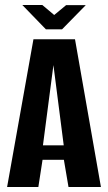

<svg xmlns="http://www.w3.org/2000/svg" viewBox="-20 -748 432 768"><path d="M8.4 0 113.8 -591H280L383.7 0H254L235.5 -108.9H150.2L133.4 0ZM151.8 -166.8H234.9L193.7 -487.6ZM163.6 -630.7 69.3 -728H149.3L196.8 -688L244.6 -727.6H323.2L228.2 -630.7Z"/></svg>

Font: Alumni Sans SC Thin
Style: Regular
Weight: 100
Designer: Robert E. Leuschke
Foundry: Robert E. Leuschke
Version: Version 1.018